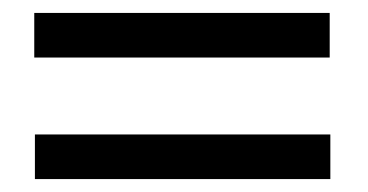

<svg xmlns="http://www.w3.org/2000/svg" viewBox="-20 -428 570 297"><path d="M33 -408H490V-339H33ZM34 -220H491V-151H34Z"/></svg>

Font: TitilliumText22L 400 wt
Style: 400 wt
Weight: 400
Designer: Campivisivi
Foundry: Campivisivi
Version: 1.000